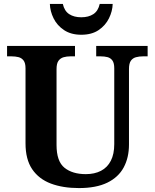

<svg xmlns="http://www.w3.org/2000/svg" viewBox="-20 -948 787 978"><path d="M382 10Q300 10 239 -13Q178 -36 144 -86Q110 -136 110 -218V-600Q110 -627 100 -640Q90 -653 74 -657Q58 -661 38 -661H16V-714H362V-661H339Q320 -661 304 -656.5Q288 -652 278 -638.5Q268 -625 268 -596V-210Q268 -126 308.5 -93.5Q349 -61 417 -61Q462 -61 494.5 -78Q527 -95 544.5 -129Q562 -163 562 -214V-600Q562 -627 552.5 -640Q543 -653 527.5 -657Q512 -661 492 -661H470V-714H732V-661H709Q689 -661 672.5 -656.5Q656 -652 646.5 -638.5Q637 -625 637 -596V-212Q637 -145 610 -95Q583 -45 526.5 -17.5Q470 10 382 10ZM394 -771Q342 -771 306.5 -794.5Q271 -818 253 -854.5Q235 -891 234 -928H300Q308 -892 332.5 -876Q357 -860 394 -860Q431 -860 455.5 -876Q480 -892 488 -928H554Q553 -891 535 -854.5Q517 -818 482 -794.5Q447 -771 394 -771Z"/></svg>

Font: Noto Serif Myanmar
Style: Regular
Weight: 400
Designer: Ben Mitchell and the Monotype Design Team
Foundry: Monotype Imaging Inc.
Version: Version 2.106